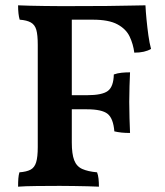

<svg xmlns="http://www.w3.org/2000/svg" viewBox="-20 -699 619 722"><path d="M48 3Q48 -15 49 -28Q50 -41 53 -51Q80 -53 95 -61Q110 -69 116 -89Q122 -109 122 -146V-530Q122 -568 116.5 -587Q111 -606 96 -614.5Q81 -623 54 -625Q51 -635 49.5 -648.5Q48 -662 48 -679Q67 -678 92.5 -677.5Q118 -677 147 -676.5Q176 -676 202.5 -676Q229 -676 250 -676V-163Q250 -120 259 -96.5Q268 -73 289.5 -63.5Q311 -54 345 -51Q349 -41 350.5 -27Q352 -13 352 3Q335 2 310.5 1.5Q286 1 258.5 0.5Q231 0 205 0Q164 0 118 0.5Q72 1 48 3ZM469 -199Q451 -199 437 -200.5Q423 -202 410 -205Q406 -254 384.5 -271Q363 -288 307 -288H239V-341H307Q364 -341 385.5 -357Q407 -373 408 -419Q422 -424 437.5 -425.5Q453 -427 469 -427Q468 -403 467 -374.5Q466 -346 466 -316Q466 -285 467 -254.5Q468 -224 469 -199ZM485 -501Q481 -533 467.5 -561.5Q454 -590 421.5 -607.5Q389 -625 329 -625H219L245 -676Q324 -676 379.5 -676.5Q435 -677 471 -678Q507 -679 527 -679Q528 -656 531 -625.5Q534 -595 538 -566Q542 -537 548 -515Q536 -508 520.5 -504.5Q505 -501 485 -501Z"/></svg>

Font: Vollkorn SemiBold
Style: Regular
Weight: 600
Designer: Friedrich Althausen
Foundry: Friedrich Althausen
Version: Version 5.000